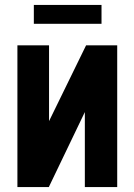

<svg xmlns="http://www.w3.org/2000/svg" viewBox="-20 -763 548 783"><path d="M51 0V-578H180V-269L331 -578H458V0H326V-306L179 0ZM118 -666V-743H394V-666Z"/></svg>

Font: Oswald
Style: Bold
Weight: 700
Designer: Vernon Adams
Foundry: Vernon Adams
Version: Version 4.103;gftools[0.9.33.dev8+g029e19f]